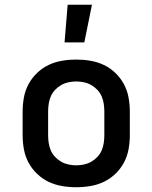

<svg xmlns="http://www.w3.org/2000/svg" viewBox="-20 -778 640 806"><path d="M300 8Q270 8 240.5 3Q211 -2 184.5 -14.5Q158 -27 136 -48Q114 -69 100 -95Q86 -121 80.5 -150.5Q75 -180 75 -210V-310Q75 -340 80.5 -369.5Q86 -399 100 -425Q114 -451 136 -472Q158 -493 184.5 -505.5Q211 -518 240.5 -523Q270 -528 300 -528Q330 -528 359.5 -523Q389 -518 415.5 -505.5Q442 -493 464 -472Q486 -451 500 -425Q514 -399 519.5 -369.5Q525 -340 525 -310V-210Q525 -180 519.5 -150.5Q514 -121 500 -95Q486 -69 464 -48Q442 -27 415.5 -14.5Q389 -2 359.5 3Q330 8 300 8ZM300 -84Q316 -84 332.5 -87.5Q349 -91 363 -99Q377 -107 388.5 -119Q400 -131 406.5 -146Q413 -161 415.5 -177.5Q418 -194 418 -210V-310Q418 -326 415.5 -342.5Q413 -359 406.5 -374Q400 -389 388.5 -401Q377 -413 363 -421Q349 -429 332.5 -432.5Q316 -436 300 -436Q284 -436 267.5 -432.5Q251 -429 237 -421Q223 -413 211.5 -401Q200 -389 193.5 -374Q187 -359 184.5 -342.5Q182 -326 182 -310V-210Q182 -194 184.5 -177.5Q187 -161 193.5 -146Q200 -131 211.5 -119Q223 -107 237 -99Q251 -91 267.5 -87.5Q284 -84 300 -84ZM251 -600 264 -758H366L334 -600Z"/></svg>

Font: Iosevka Semibold Extended
Style: Regular
Weight: 600
Width: 7
Monospace: yes
Designer: Belleve Invis
Foundry: Belleve Invis
Version: Version 32.5.0; ttfautohint (v1.8.4)